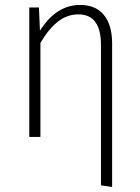

<svg xmlns="http://www.w3.org/2000/svg" viewBox="-20 -552 565 774"><path d="M432 -377V202L387 195V-371Q387 -494 296 -494Q250 -494 212.5 -464Q175 -434 143 -379V0H98V-522H137L141 -428Q206 -532 303 -532Q366 -532 399 -491.5Q432 -451 432 -377Z"/></svg>

Font: Fira Sans Condensed ExtraLight
Style: Regular
Weight: 275
Width: 3
Designer: Carrois Corporate & Edenspiekermann AG
Foundry: Carrois Corporate GbR & Edenspiekermann AG
Version: Version 4.203